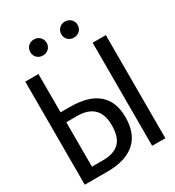

<svg xmlns="http://www.w3.org/2000/svg" viewBox="-210 -1018 1036 1139"><g transform="rotate(-30 307.5 -448.5)"><path d="M122.1 -706.2V-443.6H186.7Q314.4 -443.6 377.9 -388.2Q441.5 -332.8 441.5 -227.2Q441.5 -113.8 376.2 -56.9Q310.8 0 188.7 0H31.8V-706.2ZM493.3 -706.2H583.6V0H493.3ZM122.1 -375.9V-71.3H197.4Q272.3 -71.3 309.7 -107.7Q347.2 -144.1 347.2 -226.2Q347.2 -300.5 309.2 -338.2Q271.3 -375.9 196.4 -375.9ZM145.1 -842.1Q145.1 -866.2 161 -881.8Q176.9 -897.4 201.5 -897.4Q224.6 -897.4 240.8 -881.5Q256.9 -865.6 256.9 -842.1Q256.9 -819 240.8 -803.3Q224.6 -787.7 201.5 -787.7Q176.9 -787.7 161 -803.1Q145.1 -818.5 145.1 -842.1ZM357.4 -842.1Q357.4 -865.6 373.3 -881.5Q389.2 -897.4 412.8 -897.4Q436.9 -897.4 453.1 -881.5Q469.2 -865.6 469.2 -842.1Q469.2 -818.5 453.1 -803.1Q436.9 -787.7 412.8 -787.7Q389.2 -787.7 373.3 -803.1Q357.4 -818.5 357.4 -842.1Z"/></g></svg>

Font: Fira Code Fixed
Style: Regular
Weight: 400
Monospace: yes
Designer: Carrois Corporate, Edenspiekermann AG, Nikita Prokopov
Foundry: Carrois Corporate, Edenspiekermann AG, Nikita Prokopov
Version: Version 5.002